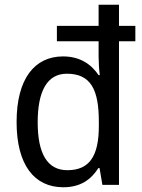

<svg xmlns="http://www.w3.org/2000/svg" viewBox="-20 -780 600 810"><path d="M247 10C319 10 364 -22 395 -71H400L412 0H482V-606H551V-671H482V-760H396V-671H220V-606H396V-541C396 -520 398 -484 401 -463H396C365 -509 317 -542 246 -542C126 -542 50 -448 50 -265C50 -84 125 10 247 10ZM264 -62C179 -62 139 -133 139 -264C139 -394 178 -469 262 -469C363 -469 397 -402 397 -267V-249C397 -122 358 -62 264 -62Z"/></svg>

Font: Noto Sans Devanagari UI SemiCondensed
Style: Regular
Weight: 400
Width: 4
Designer: Jelle Bosma - Monotype Design Team
Foundry: Monotype Imaging Inc.
Version: Version 2.004